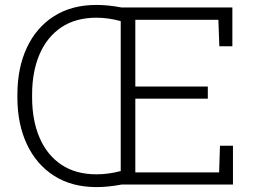

<svg xmlns="http://www.w3.org/2000/svg" viewBox="-20 -741 1021 771"><path d="M367.7 10.3Q268.1 10.3 197 -35.2Q126 -80.6 87.9 -161.9Q49.8 -243.2 49.8 -350.6V-359.9Q49.8 -467.8 87.6 -549.1Q125.5 -630.4 196.5 -675.8Q267.6 -721.2 367.2 -721.2Q414.1 -721.2 468.3 -710.9H913.1V-555.2H860.8L856.9 -661.6H523.4V-393.6H814.5V-344.7H523.4V-48.8H859.9L863.3 -155.8H915.5V0H469.2Q414.1 10.3 367.7 10.3ZM108.9 -350.6Q108.9 -257.8 138.9 -188Q168.9 -118.2 226.6 -79.6Q284.2 -41 367.7 -41Q415.5 -41 464.8 -54.2V-656.2Q414.6 -669.9 367.2 -669.9Q283.7 -669.9 226.1 -631.1Q168.5 -592.3 138.7 -522.7Q108.9 -453.1 108.9 -360.8Z"/></svg>

Font: Roboto Slab Light
Style: Regular
Weight: 300
Designer: Google
Version: Version 2.000; ttfautohint (v1.8.1.43-b0c9)